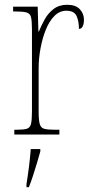

<svg xmlns="http://www.w3.org/2000/svg" viewBox="-20 -564 384 805"><path d="M40 0V-20H47Q78 -20 92 -24Q106 -28 110 -44.5Q114 -61 114 -97V-441Q114 -476 110 -492Q106 -508 90.5 -512Q75 -516 42 -516H35V-536H138L141 -432H143Q153 -457 167.5 -483Q182 -509 205 -526.5Q228 -544 262 -544Q297 -544 314.5 -525.5Q332 -507 332 -481Q332 -465 327 -454Q322 -443 311 -443Q311 -475 301 -497Q291 -519 258 -519Q230 -519 208.5 -497.5Q187 -476 172.5 -440.5Q158 -405 150 -362Q142 -319 142 -277V-97Q142 -61 146.5 -44.5Q151 -28 165.5 -24Q180 -20 211 -20H229V0ZM91 208Q97 171 101.5 135Q106 99 109 61H149V71Q143 92 135 119.5Q127 147 118 174Q109 201 101 221H91Z"/></svg>

Font: Noto Serif Lao Condensed Thin
Style: Regular
Weight: 100
Width: 3
Designer: Monotype Design Team
Foundry: Monotype Imaging Inc.
Version: Version 2.003; ttfautohint (v1.8.4.7-5d5b)